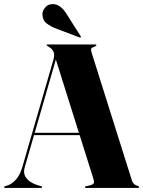

<svg xmlns="http://www.w3.org/2000/svg" viewBox="-29 -917 700 937"><path d="M134 -269H382.5L384.5 -257.5H131.5ZM176.5 -4Q176.5 -2.5 175.2 -1.2Q174 0 171.5 0H-4Q-6.5 0 -7.8 -1.2Q-9 -2.5 -9 -4Q-9 -6 -7 -7Q-5 -8 -3.5 -8.5L11 -13Q29.5 -20 48.8 -40.8Q68 -61.5 80 -102L231.5 -625Q238.5 -649 232.5 -663.5Q226.5 -678 212 -686.5Q205 -692 201.8 -693.2Q198.5 -694.5 198.5 -696Q198.5 -698.5 199.8 -699.2Q201 -700 204 -700H436Q438.5 -700 440 -699.2Q441.5 -698.5 441.5 -696Q441.5 -694.5 438.5 -692.5Q435.5 -690.5 428 -687.5Q418.5 -685 416.2 -679.5Q414 -674 418.5 -659L615 -35.5Q619 -24.5 626 -18.2Q633 -12 643 -10Q646.5 -8.5 648.2 -7.2Q650 -6 650 -4Q650 -2.5 648.5 -1.2Q647 0 644 0H390.5Q388 0 386.5 -1.2Q385 -2.5 385 -4Q385 -6 386.8 -6.8Q388.5 -7.5 392 -8.5L412.5 -13Q426 -17 428.8 -23.8Q431.5 -30.5 427 -44L241.5 -633L255.5 -667.5L91.5 -100Q85 -77.5 92.2 -60.5Q99.5 -43.5 116.8 -31.5Q134 -19.5 157.5 -12.5L171 -8.5Q174 -8 175.2 -7Q176.5 -6 176.5 -4ZM295 -850 364 -741.5Q365 -740 365.8 -738.2Q366.5 -736.5 365.5 -735.5Q364.5 -733.5 362.2 -733.8Q360 -734 358.5 -734.5L243.5 -778Q219.5 -787 199 -802.5Q178.5 -818 178 -848Q178 -864 191.2 -880.2Q204.5 -896.5 227.5 -897Q246 -897.5 263.2 -885.5Q280.5 -873.5 295 -850Z"/></svg>

Font: Fraunces 120pt
Style: Bold
Weight: 700
Version: Version 1.000;[b76b70a41]